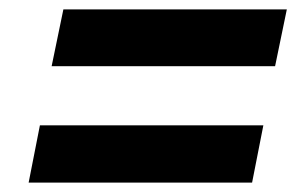

<svg xmlns="http://www.w3.org/2000/svg" viewBox="-20 -554 639 409"><path d="M115 -534H591L566 -413H90ZM65 -287H541L517 -165H41Z"/></svg>

Font: Idrija
Style: Bold Italic
Weight: 700
Italic angle: -11.3°
Designer: Julieta Ulanovsky
Foundry: Julieta Ulanovsky
Version: Version 7.200